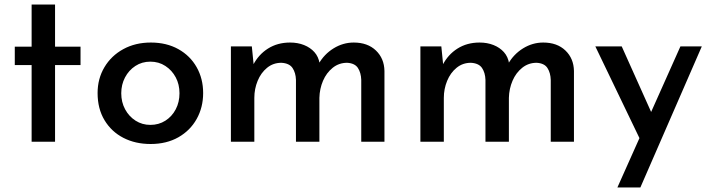

<svg xmlns="http://www.w3.org/2000/svg" viewBox="-20 -623 3122 844"><path d="M119 -603H222V-418H334V-337H222V0H119V-337H45V-418H119Z M409 -214Q409 -277 439 -327.5Q469 -378 522 -407Q575 -436 643 -436Q712 -436 764 -407Q816 -378 844.5 -327.5Q873 -277 873 -214Q873 -151 844.5 -100Q816 -49 764 -19.5Q712 10 642 10Q575 10 522.5 -17Q470 -44 439.5 -94.5Q409 -145 409 -214ZM513 -213Q513 -174 530 -142.5Q547 -111 576 -92.5Q605 -74 641 -74Q678 -74 707 -92.5Q736 -111 752.5 -142.5Q769 -174 769 -213Q769 -252 752.5 -283Q736 -314 707 -333Q678 -352 641 -352Q604 -352 575 -333Q546 -314 529.5 -282.5Q513 -251 513 -213Z M1087 -419 1096 -329 1092 -336Q1116 -383 1158 -409.5Q1200 -436 1255 -436Q1289 -436 1316.5 -425Q1344 -414 1362 -394Q1380 -374 1385 -344L1380 -341Q1405 -385 1446.5 -410.5Q1488 -436 1535 -436Q1596 -436 1632.5 -401Q1669 -366 1670 -311V0H1568V-272Q1567 -303 1553.5 -324Q1540 -345 1506 -347Q1470 -347 1442.5 -325Q1415 -303 1400 -268Q1385 -233 1384 -193V0H1281V-272Q1280 -303 1266 -324Q1252 -345 1217 -347Q1181 -347 1154 -325Q1127 -303 1112.5 -267.5Q1098 -232 1098 -193V0H995V-419Z M1920 -419 1929 -329 1925 -336Q1949 -383 1991 -409.5Q2033 -436 2088 -436Q2122 -436 2149.5 -425Q2177 -414 2195 -394Q2213 -374 2218 -344L2213 -341Q2238 -385 2279.5 -410.5Q2321 -436 2368 -436Q2429 -436 2465.5 -401Q2502 -366 2503 -311V0H2401V-272Q2400 -303 2386.5 -324Q2373 -345 2339 -347Q2303 -347 2275.5 -325Q2248 -303 2233 -268Q2218 -233 2217 -193V0H2114V-272Q2113 -303 2099 -324Q2085 -345 2050 -347Q2014 -347 1987 -325Q1960 -303 1945.5 -267.5Q1931 -232 1931 -193V0H1828V-419Z M2694 201 2971 -419H3065L2795 201ZM2800 3 2597 -419H2713L2879 -49Z"/></svg>

Font: Josefin Sans Thin Medium
Style: Regular
Weight: 500
Version: Version 2.000